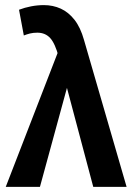

<svg xmlns="http://www.w3.org/2000/svg" viewBox="-20 -728 524 748"><path d="M343.3 0 208.7 -506.5Q194.5 -559.1 175.4 -579.9Q156.3 -600.7 125.3 -600.7Q109.5 -600.7 96.6 -597.5Q83.8 -594.2 72.8 -589.8L54.1 -690Q76.1 -698.5 101.1 -703.3Q126.1 -708.1 151.1 -708.1Q186.4 -708.1 216.8 -694.3Q247.1 -680.4 270.4 -650.7Q293.6 -620.9 307.2 -572.5L473.2 0ZM2.4 0 211.5 -539.9 264 -470.5 135.6 0Z"/></svg>

Font: Ancizar Sans Thin
Style: Regular
Weight: 100
Designer: Cesar Puertas, Viviana Monsalve, Julian Moncada, Julian Prieto, Jose Castro, Mariel Hernandez, Felipe Aragon, Sara Alarc
Version: Version 8.100